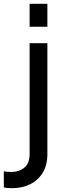

<svg xmlns="http://www.w3.org/2000/svg" viewBox="-83 -765 340 1005"><path d="M72 -625H165V-745H72ZM-20 220Q33 220 74.5 199.5Q116 179 140.5 139.5Q165 100 165 42V-539H72V42Q72 89 45 112Q18 135 -23 135Q-43 135 -63 132V216Q-55 218 -42 219Q-29 220 -20 220Z"/></svg>

Font: Plus Jakarta Sans Medium
Style: Regular
Weight: 500
Designer: Gumpita Rahayu
Foundry: Tokotype
Version: Version 2.004; ttfautohint (v1.8.3)